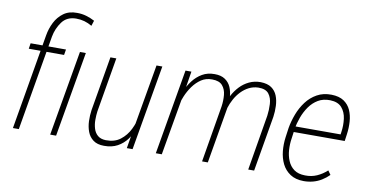

<svg xmlns="http://www.w3.org/2000/svg" viewBox="-74 -961 2258 1172"><g transform="rotate(10 1055.0 -374.5)"><path d="M91.3 0H54.7L155.8 -591.3Q163.1 -635.3 182.6 -673.8Q202.1 -712.4 235.8 -736.8Q269.5 -761.2 319.3 -760.3Q349.1 -760.3 376.2 -752.4Q403.3 -744.6 428.7 -731L418 -697.8Q395 -711.4 370.8 -718.3Q346.7 -725.1 319.3 -725.1Q261.7 -724.6 231.7 -683.3Q201.7 -642.1 192.4 -590.8ZM290.5 -528.3 284.7 -493.7H65.9L71.3 -528.3ZM413.6 -528.3 322.3 0H285.6L377 -528.3Z M781.2 -123 851.6 -528.3H887.7L796.4 0H760.7ZM802.7 -212.4 822.3 -212.9Q814.9 -172.4 800.8 -132.3Q786.6 -92.3 762.9 -60.1Q739.3 -27.8 704.1 -8.5Q668.9 10.7 620.6 10.3Q578.6 10.3 553.5 -8.5Q528.3 -27.3 517.1 -57.4Q505.9 -87.4 504.6 -122.3Q503.4 -157.2 508.3 -191.4L565.9 -528.3H602.5L544.9 -189.9Q541.5 -165 541.5 -136.7Q541.5 -108.4 549.1 -83.3Q556.6 -58.1 575 -42.2Q593.3 -26.4 625.5 -25.4Q679.7 -24.4 715.6 -52Q751.5 -79.6 772.5 -122.3Q793.5 -165 802.7 -212.4Z M1049.8 -416 977.5 0H940.4L1031.2 -528.3H1067.9ZM1024.4 -305.2 1012.7 -327.6Q1021 -362.3 1036.9 -399.4Q1052.7 -436.5 1076.9 -468.3Q1101.1 -500 1134.3 -519.3Q1167.5 -538.6 1210.9 -538.1Q1251 -538.1 1275.6 -521.2Q1300.3 -504.4 1312 -477.3Q1323.7 -450.2 1325.9 -417.2Q1328.1 -384.3 1322.8 -351.1L1262.7 0H1227.1L1286.1 -351.1Q1291.5 -387.2 1288.3 -422.1Q1285.2 -457 1265.4 -480.2Q1245.6 -503.4 1201.2 -503.4Q1163.1 -503.9 1134 -484.6Q1105 -465.3 1083 -434.8Q1061 -404.3 1046.9 -370.1Q1032.7 -335.9 1024.4 -305.2ZM1322.3 -348.6 1299.8 -358.9Q1309.6 -391.6 1326.9 -424.1Q1344.2 -456.5 1368.4 -482.2Q1392.6 -507.8 1424.8 -523.2Q1457 -538.6 1495.6 -538.6Q1538.6 -537.6 1563.2 -520.3Q1587.9 -502.9 1599.1 -474.6Q1610.4 -446.3 1611.8 -411.6Q1613.3 -377 1608.4 -343.3L1549.8 0H1513.2L1570.8 -343.8Q1575.7 -379.4 1573.7 -416.7Q1571.8 -454.1 1552.7 -479Q1533.7 -503.9 1487.3 -503.4Q1456.1 -502.4 1429.7 -489Q1403.3 -475.6 1381.8 -453.1Q1360.4 -430.7 1345.5 -403.1Q1330.6 -375.5 1322.3 -348.6Z M1858.4 10.7Q1807.1 10.3 1774.2 -11.7Q1741.2 -33.7 1723.6 -69.3Q1706.1 -105 1701.9 -147.9Q1697.8 -190.9 1703.6 -233.4L1711.9 -293Q1719.2 -335.9 1735.8 -379.6Q1752.4 -423.3 1779.5 -459.5Q1806.6 -495.6 1845.5 -517.3Q1884.3 -539.1 1935.5 -538.1Q1982.9 -537.1 2012 -517.6Q2041 -498 2055.2 -466.3Q2069.3 -434.6 2072 -395.3Q2074.7 -356 2068.8 -315.4L2063 -273.9H1732.4L1738.8 -309.1H2031.2L2033.2 -323.2Q2039.6 -365.2 2034.2 -406.5Q2028.8 -447.8 2005.1 -474.9Q1981.4 -502 1933.1 -503.4Q1890.1 -504.4 1858.4 -485.6Q1826.7 -466.8 1804.4 -435.1Q1782.2 -403.3 1768.6 -366Q1754.9 -328.6 1749.5 -293L1741.2 -232.4Q1735.8 -197.8 1738 -161.6Q1740.2 -125.5 1753.2 -94.5Q1766.1 -63.5 1792 -44.4Q1817.9 -25.4 1860.8 -24.9Q1900.4 -23.9 1933.8 -38.8Q1967.3 -53.7 1995.6 -79.6L2013.2 -54.7Q1992.2 -33.7 1967.8 -18.8Q1943.4 -3.9 1915.8 3.4Q1888.2 10.7 1858.4 10.7Z"/></g></svg>

Font: Roboto Condensed ExtraLight
Style: Italic
Weight: 250
Italic angle: -12°
Designer: Christian Robertson
Foundry: Google
Version: Version 3.008; 2023